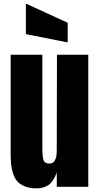

<svg xmlns="http://www.w3.org/2000/svg" viewBox="-20 -1036 551 1065"><path d="M355.5 -800.8 123.5 -846.7V-1016.1L355.5 -909.7ZM295.9 -732.4H469.7V0H294.9V-78.1Q274.4 -26.4 247.8 -8.8Q221.2 8.8 182.1 8.8Q145 8.8 118.2 -2.2Q91.3 -13.2 76.2 -30Q61 -46.9 52.5 -74Q43.9 -101.1 41.5 -126.5Q39.1 -151.9 39.1 -187V-732.4H214.8V-222.2Q214.8 -166.5 221.4 -147.7Q228 -128.9 253.9 -128.9Q263.7 -128.9 271.2 -132.6Q278.8 -136.2 283 -144Q287.1 -151.9 289.8 -159.2Q292.5 -166.5 293.5 -178.5Q294.4 -190.4 294.7 -197.3Q294.9 -204.1 294.9 -216.3Q294.9 -220.2 294.9 -222.2Z"/></svg>

Font: Anton
Style: Regular
Weight: 400
Foundry: vernon adams
Version: Version 1.000